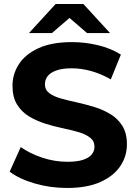

<svg xmlns="http://www.w3.org/2000/svg" viewBox="-20 -921 678 953"><path d="M313 12Q229 12 152 -10.5Q75 -33 28 -69L83 -191Q128 -159 189.5 -138.5Q251 -118 314 -118Q362 -118 391.5 -127.5Q421 -137 435 -154Q449 -171 449 -193Q449 -221 427 -238Q405 -255 369 -265.5Q333 -276 289.5 -285Q246 -294 202.5 -308Q159 -322 123 -344Q87 -366 64.5 -402.5Q42 -439 42 -495Q42 -554 74.5 -603.5Q107 -653 172.5 -682.5Q238 -712 337 -712Q403 -712 467 -696.5Q531 -681 580 -650L530 -527Q481 -555 432 -568.5Q383 -582 336 -582Q289 -582 259 -571Q229 -560 216 -542.5Q203 -525 203 -502Q203 -475 225 -458.5Q247 -442 283 -432Q319 -422 362.5 -412.5Q406 -403 449.5 -389.5Q493 -376 529 -354Q565 -332 587.5 -296Q610 -260 610 -205Q610 -146 577.5 -97Q545 -48 479 -18Q413 12 313 12ZM124 -757 256 -901H394L526 -757H412L325 -832L238 -757Z"/></svg>

Font: Montserrat Z
Style: Bold
Weight: 700
Designer: Julieta Ulanovsky
Foundry: Julieta Ulanovsky
Version: Version 8.000